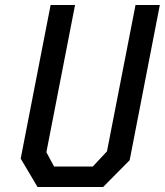

<svg xmlns="http://www.w3.org/2000/svg" viewBox="-20 -750 661 770"><path d="M130.5 0H393.5L500 -107.5L621 -730H523.5L409 -143L352 -82H197L166 -139.5L281 -730H183L63 -114Z"/></svg>

Font: Monaspace Krypton
Style: Italic
Weight: 400
Italic angle: -11°
Designer: Riley Cran & the Lettermatic Team
Foundry: Lettermatic
Version: Version 1.101 (Monaspace Krypton)